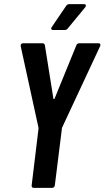

<svg xmlns="http://www.w3.org/2000/svg" viewBox="-20 -909 506 928"><path d="M237 -764H294C299 -764 305 -767 308 -772L392 -874C398 -882 395 -889 386 -889H316C310 -889 304 -887 300 -881L230 -778C224 -769 229 -764 237 -764ZM143 -1H232C239 -1 244 -6 245 -13L279 -286C279 -288 279 -289 280 -292L464 -686C468 -695 464 -700 456 -700H363C357 -700 351 -696 349 -690L244 -433C243 -429 239 -429 238 -433L197 -690C196 -696 192 -700 185 -700H92C84 -700 79 -695 80 -686L166 -292C166 -289 166 -288 166 -286L133 -13C132 -6 136 -1 143 -1Z"/></svg>

Font: Barlow Condensed SemiBold
Style: Italic
Weight: 600
Width: 3
Italic angle: -7°
Designer: Jeremy Tribby
Foundry: Tribby Type
Version: Version 1.422;hotconv 1.0.109;makeotfexe 2.5.65596